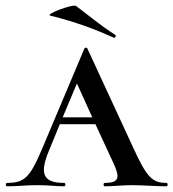

<svg xmlns="http://www.w3.org/2000/svg" viewBox="-28 -654 608 674"><path d="M149 -599C238 -577 304 -552 371 -522C377 -519 381 -530 376 -532C324 -565 282 -601 239 -633C228 -641 127 -603 149 -599ZM556 -12C506 -12 487 -32 439 -137L279 -483C277 -488 270 -488 268 -483L120 -132C77 -30 57 -12 -3 -12C-9 -12 -9 0 -3 0C37 0 58 -4 105 -4C147 -4 164 0 197 0C203 0 203 -12 197 -12C128 -12 108 -39 143 -123L182 -218H307L369 -84C393 -33 393 -12 340 -12C334 -12 334 0 340 0C370 0 403 -4 434 -4C473 -4 518 0 556 0C562 0 562 -12 556 -12ZM192 -242 242 -361 296 -242Z"/></svg>

Font: Cormorant SC Semi
Style: Regular
Weight: 600
Designer: Christian Thalmann (Catharsis Fonts)
Version: Version 1.000;PS 001.000;hotconv 1.0.70;makeotf.lib2.5.58329